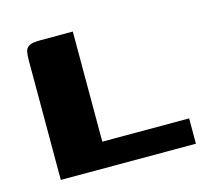

<svg xmlns="http://www.w3.org/2000/svg" viewBox="-75 -545 677 630"><g transform="rotate(-15 263.5 -230.0)"><path d="M222 -460V-86H517V0H58V-406Q58 -424 60.5 -436Q63 -448 74 -454Q85 -460 112 -460Z"/></g></svg>

Font: Genos Thin
Style: Bold
Weight: 700
Version: Version 1.010